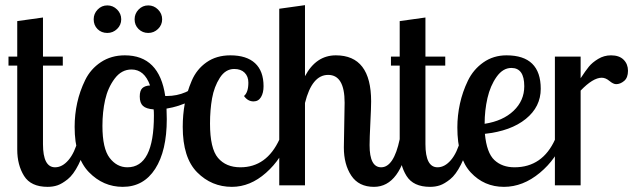

<svg xmlns="http://www.w3.org/2000/svg" viewBox="-20 -720 2466 746"><path d="M13 -465V-500H47V-638L147 -652V-500H224V-465H147V-160Q147 -70 194 -70Q222 -70 246 -98Q270 -126 284 -179H321Q305 -120 285 -80.5Q265 -41 243 -23.5Q221 -6 203.5 0Q186 6 165 6Q100 6 73.5 -36.5Q47 -79 47 -139V-465Z M270 -227Q270 -275 280 -320.5Q290 -366 311 -409Q332 -452 372 -478.5Q412 -505 465 -505Q599 -505 622 -347H628Q707 -347 765 -407L780 -380Q761 -349 718.5 -327.5Q676 -306 627 -298Q627 -292 627.5 -278Q628 -264 628 -257Q628 -134 583 -64Q538 6 457 6Q381 6 325.5 -51Q270 -108 270 -227ZM344 -645Q344 -667 359.5 -683Q375 -699 397 -699Q419 -699 435 -683Q451 -667 451 -645Q451 -623 435 -607.5Q419 -592 397 -592Q374 -592 359 -607Q344 -622 344 -645ZM378 -231Q378 -143 406 -106.5Q434 -70 475 -70Q578 -70 578 -271Q578 -287 577 -295Q548 -297 535.5 -308.5Q523 -320 523 -345Q523 -368 533 -377.5Q543 -387 563 -388Q541 -450 491 -450Q452 -450 425.5 -414.5Q399 -379 388.5 -332Q378 -285 378 -231ZM503 -645Q503 -667 518.5 -683Q534 -699 556 -699Q578 -699 594 -683Q610 -667 610 -645Q610 -623 594 -607.5Q578 -592 556 -592Q534 -592 518.5 -607Q503 -622 503 -645Z M690 -227Q690 -274 698 -318Q706 -362 725 -406.5Q744 -451 782.5 -478Q821 -505 875 -505Q938 -505 971 -474.5Q1004 -444 1004 -385Q1004 -359 994 -342.5Q984 -326 965 -326Q943 -326 928 -347Q945 -361 945 -399Q945 -423 930.5 -437.5Q916 -452 890 -452Q856 -452 834 -417.5Q812 -383 804 -338Q796 -293 796 -240Q796 -143 827 -106.5Q858 -70 914 -70Q1016 -70 1066 -179H1100Q1075 -103 1013.5 -48.5Q952 6 881 6Q802 6 746 -50.5Q690 -107 690 -227Z M1065 0V-686L1165 -700V-424Q1208 -505 1285 -505Q1422 -505 1422 -326Q1422 -303 1419 -243Q1416 -183 1416 -156Q1416 -70 1461 -70Q1510 -70 1533 -179H1570Q1537 6 1433 6Q1374 6 1345 -37.5Q1316 -81 1316 -147Q1316 -159 1317.5 -233Q1319 -307 1319 -321Q1319 -429 1255 -429Q1192 -429 1165 -320V0Z M1499 -465V-500H1533V-638L1633 -652V-500H1710V-465H1633V-160Q1633 -70 1680 -70Q1708 -70 1732 -98Q1756 -126 1770 -179H1807Q1791 -120 1771 -80.5Q1751 -41 1729 -23.5Q1707 -6 1689.5 0Q1672 6 1651 6Q1586 6 1559.5 -36.5Q1533 -79 1533 -139V-465Z M1757 -225Q1757 -271 1767 -317Q1777 -363 1798 -406.5Q1819 -450 1858 -477.5Q1897 -505 1948 -505Q2081 -505 2081 -375Q2081 -305 2023 -258Q1965 -211 1864 -200Q1871 -126 1901 -98Q1931 -70 1979 -70Q2088 -70 2137 -179H2169Q2143 -103 2077.5 -48.5Q2012 6 1938 6Q1861 6 1809 -50Q1757 -106 1757 -225ZM1863 -239Q1934 -250 1975.5 -289.5Q2017 -329 2017 -385Q2017 -456 1967 -456Q1934 -456 1909.5 -421.5Q1885 -387 1874 -339Q1863 -291 1863 -239Z M2136 0V-500H2236V-416Q2255 -445 2268 -461Q2281 -477 2304 -491Q2327 -505 2354 -505Q2386 -505 2403 -488Q2420 -471 2420 -445Q2420 -418 2405 -405.5Q2390 -393 2374 -393Q2363 -393 2348 -405.5Q2333 -418 2318 -418Q2284 -418 2236 -368V0Z"/></svg>

Font: Lobster Two
Style: Regular
Weight: 400
Designer: Pablo Impallari
Foundry: Pablo Impallari. www.impallari.com
Version: Version 1.006